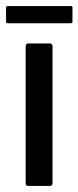

<svg xmlns="http://www.w3.org/2000/svg" viewBox="-25 -616 260 636"><path d="M149 -9Q149 0 140 0H69Q60 0 60 -9V-463Q60 -472 69 -472H140Q149 -472 149 -463ZM215 -543Q215 -541 213.5 -540Q212 -539 207 -539H2Q-3 -539 -4 -540.5Q-5 -542 -5 -545V-589Q-5 -594 -3.5 -595Q-2 -596 2 -596H207Q212 -596 213.5 -595Q215 -594 215 -590Z"/></svg>

Font: Glory Medium
Style: Regular
Weight: 500
Designer: Robert Leuschke
Foundry: Robert Leuschke
Version: Version 1.011